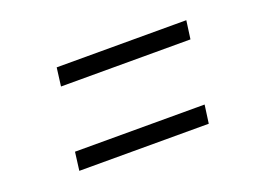

<svg xmlns="http://www.w3.org/2000/svg" viewBox="-60 -586 788 577"><g transform="rotate(-20 334.5 -297.0)"><path d="M153.5 -455H568L560 -396.5H146ZM118.5 -198H533L525 -139.5H111Z"/></g></svg>

Font: Merriweather 96pt
Style: Bold Italic
Weight: 700
Italic angle: -7.8°
Version: Version 2.101